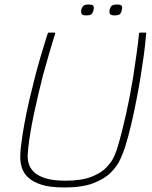

<svg xmlns="http://www.w3.org/2000/svg" viewBox="-20 -817 673 848"><path d="M264 11Q201 11 162.5 -1.5Q124 -14 103.5 -34Q83 -54 76 -78Q69 -102 69.5 -125Q70 -148 72 -166Q77 -210 86.5 -263.5Q96 -317 109 -373Q121 -424 134 -475Q147 -526 161.5 -574.5Q176 -623 189 -664Q190 -666 191.5 -669.5Q193 -673 194 -673Q201 -673 207 -673Q213 -673 220 -673Q222 -673 223 -672Q224 -671 224 -669Q211 -629 197.5 -582Q184 -535 170 -485Q149 -403 131 -319Q113 -235 105 -166Q104 -154 102.5 -136Q101 -118 106 -97.5Q111 -77 127.5 -59.5Q144 -42 178 -30.5Q212 -19 269 -19Q340 -19 383.5 -36Q427 -53 450.5 -78Q474 -103 484.5 -127Q495 -151 499 -166Q519 -233 537 -314Q555 -395 568 -476Q576 -529 583 -578Q590 -627 594 -669Q594 -671 595.5 -672Q597 -673 598 -673Q605 -673 611 -673Q617 -673 624 -673Q626 -673 626 -669.5Q626 -666 625 -664Q622 -623 615.5 -575.5Q609 -528 601 -478Q593 -428 583 -378Q572 -320 559 -265.5Q546 -211 532 -166Q525 -144 511.5 -114Q498 -84 470 -55.5Q442 -27 392.5 -8Q343 11 264 11ZM393 -773Q391 -761 384.5 -755Q378 -749 361 -749Q345 -749 341 -755Q337 -761 339 -773Q342 -786 348.5 -791.5Q355 -797 371 -797Q388 -797 392 -791.5Q396 -786 393 -773ZM518 -773Q516 -761 510 -755Q504 -749 486 -749Q470 -749 466 -755Q462 -761 464 -773Q467 -786 473.5 -791.5Q480 -797 496 -797Q514 -797 517.5 -791.5Q521 -786 518 -773Z"/></svg>

Font: Glory Thin Thin
Style: Italic
Weight: 250
Italic angle: -12°
Version: Version 1.011